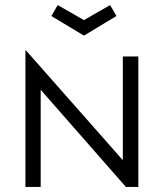

<svg xmlns="http://www.w3.org/2000/svg" viewBox="-20 -735 644 755"><path d="M80 -537H82L463 -105V-513H524V0H475L140 -382V0H80ZM182 -672 207 -715 310 -656 413 -715 438 -672 310 -595Z"/></svg>

Font: Lineal Light
Style: Regular
Weight: 300
Designer: Created by Frank Adebiaye with contributions from Anton Moglia & Ariel Martín Pérez
Created by Frank ADEBIAYE with FontF
Foundry: Velvetyne Type Foundry
Version: Version 2.000